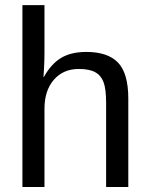

<svg xmlns="http://www.w3.org/2000/svg" viewBox="-20 -745 596 765"><path d="M154.8 -438H153.3C153.6 -441.2 154.4 -453.5 155.5 -474.6C156.7 -495.8 157.2 -516.3 157.2 -536.1V-724.6H69.3V0H157.2V-311.5C157.2 -360 169.7 -398.6 194.6 -427.2C219.5 -455.9 252.6 -470.2 293.9 -470.2C321.6 -470.2 343.3 -466 358.9 -457.5C374.5 -449.1 385.7 -435.8 392.6 -417.7C399.4 -399.7 402.8 -372.1 402.8 -335V0H491.2V-352.1C491.2 -419.1 477.6 -466.9 450.4 -495.4C423.3 -523.8 381 -538.1 323.7 -538.1C283 -538.1 249.4 -530 222.9 -513.9C196.4 -497.8 173.7 -472.5 154.8 -438Z"/></svg>

Font: Arimo
Style: Regular
Weight: 400
Designer: Steve Matteson
Foundry: Monotype Imaging Inc.
Version: Version 1.32